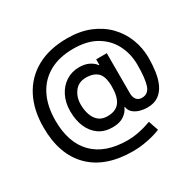

<svg xmlns="http://www.w3.org/2000/svg" viewBox="-188 -921 1359 1331"><g transform="rotate(-30 491.0 -255.5)"><path d="M512.7 198.2Q292.5 198.2 173.8 80.1Q55.2 -38.1 55.2 -254.9Q55.2 -394 108.2 -496.1Q161.1 -598.1 261.7 -653.6Q362.3 -709 504.4 -709Q606.9 -709 685.5 -676.8Q764.2 -644.5 818.1 -588.6Q872.1 -532.7 899.9 -460.7Q927.7 -388.7 927.7 -309.6Q927.7 -254.4 920.4 -201.7Q913.1 -148.9 893.8 -106.7Q874.5 -64.5 839.4 -39.3Q804.2 -14.2 748 -14.2Q720.7 -14.2 691.4 -22.2Q662.1 -30.3 640.6 -48.3Q619.1 -66.4 614.7 -96.2H610.8Q597.7 -63 563.2 -39.6Q528.8 -16.1 472.7 -16.1Q407.2 -16.1 362.3 -47.9Q317.4 -79.6 294.4 -134.5Q271.5 -189.5 271.5 -259.8Q271.5 -327.1 297.9 -380.1Q324.2 -433.1 370.6 -463.4Q417 -493.7 477.1 -493.7Q523.9 -493.7 556.4 -476.6Q588.9 -459.5 602.5 -438H607.4V-481.9H692.4V-157.7Q692.4 -130.4 706.8 -111.1Q721.2 -91.8 750 -91.8Q800.8 -91.8 818.6 -143.6Q836.4 -195.3 836.4 -306.6Q836.4 -392.6 800 -464.8Q763.7 -537.1 690.4 -581.1Q617.2 -625 505.4 -625Q392.6 -625 313.2 -580.6Q233.9 -536.1 192.1 -453.1Q150.4 -370.1 150.4 -254.4Q150.4 -77.1 244.6 18.3Q338.9 113.8 518.6 113.8Q558.1 113.8 595.2 106.9Q632.3 100.1 661.9 91.1Q691.4 82 707.5 76.2L734.4 155.3Q711.4 165.5 675 175.5Q638.7 185.5 596.4 191.9Q554.2 198.2 512.7 198.2ZM479.5 -100.6Q546.9 -100.6 577.1 -141.4Q607.4 -182.1 607.4 -263.2Q607.4 -344.7 575.2 -376.2Q543 -407.7 481.4 -407.7Q422.9 -407.7 390.4 -365.5Q357.9 -323.2 357.9 -263.2Q357.9 -219.2 370.4 -182.4Q382.8 -145.5 409.4 -123Q436 -100.6 479.5 -100.6Z"/></g></svg>

Font: Inter Medium
Style: Regular
Weight: 500
Designer: Rasmus Andersson
Foundry: rsms
Version: Version 4.001;git-9221beed3